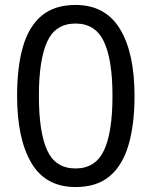

<svg xmlns="http://www.w3.org/2000/svg" viewBox="-20 -745 612 775"><path d="M523 -358Q523 -243 499 -160.5Q475 -78 423 -34Q371 10 285 10Q164 10 106.5 -87.5Q49 -185 49 -358Q49 -474 72.5 -556Q96 -638 148 -681.5Q200 -725 285 -725Q405 -725 464 -628.5Q523 -532 523 -358ZM137 -358Q137 -211 170.5 -138Q204 -65 285 -65Q365 -65 399.5 -137.5Q434 -210 434 -358Q434 -504 399.5 -577Q365 -650 285 -650Q204 -650 170.5 -577Q137 -504 137 -358Z"/></svg>

Font: Go Noto Current
Style: Regular
Weight: 400
Designer: Monotype Design Team
Foundry: Monotype Imaging Inc.
Version: Version 2.007; ttfautohint (v1.8) -l 8 -r 50 -G 200 -x 14 -D